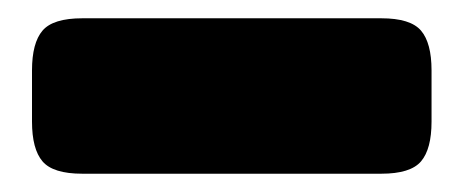

<svg xmlns="http://www.w3.org/2000/svg" viewBox="-20 -411 507 210"><path d="M15 -278V-334Q15 -364 26.5 -377.5Q38 -391 70 -391H397Q429 -391 440.5 -377.5Q452 -364 452 -334V-278Q452 -248 440.5 -234.5Q429 -221 397 -221H70Q38 -221 26.5 -234.5Q15 -248 15 -278Z"/></svg>

Font: Mitr
Style: Bold
Weight: 700
Designer: Thanarat Vachiruckul
Foundry: Cadson Demak
Version: Version 1.002